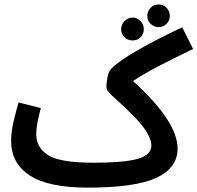

<svg xmlns="http://www.w3.org/2000/svg" viewBox="-20 -838 904 879"><path d="M793 -158Q793 -282 589 -467Q637 -499 703 -533.5Q769 -568 864 -614L814 -713Q697 -658 610 -608Q523 -558 489 -523Q478 -512 472.5 -486Q467 -460 467 -437Q467 -422 511.5 -383Q556 -344 602 -296Q640 -256 656.5 -225Q673 -194 673 -172Q673 -128 609.5 -110.5Q546 -93 408 -93L382 21Q599 21 696 -24Q793 -69 793 -158ZM382 21 428 -11 408 -93Q255 -93 200.5 -127.5Q146 -162 146 -223Q146 -251 153 -284.5Q160 -318 167 -343L65 -369Q54 -331 42.5 -283.5Q31 -236 31 -193Q31 -90 116.5 -34.5Q202 21 382 21ZM706.3 -713.9Q728 -713.9 742.7 -729Q757.3 -744 757.3 -765Q757.3 -786.7 742.7 -802.2Q728 -817.7 706.3 -817.7Q684.5 -817.7 669.4 -802.2Q654.3 -786.7 654.3 -765Q654.3 -744 669.4 -729Q684.5 -713.9 706.3 -713.9ZM587.4 -652.8Q608.3 -652.8 623.4 -667.4Q638.4 -682.1 638.4 -703.8Q638.4 -725.6 623.4 -741.5Q608.3 -757.4 587.4 -757.4Q565.6 -757.4 550.1 -741.5Q534.6 -725.6 534.6 -703.8Q534.6 -682.1 550.1 -667.4Q565.6 -652.8 587.4 -652.8Z"/></svg>

Font: Noto Sans Arabic UI SemiCondensed Semi
Style: Regular
Weight: 600
Width: 4
Designer: Nadine Chahine - Monotype Design Team
Foundry: Monotype Imaging Inc.
Version: Version 1.900